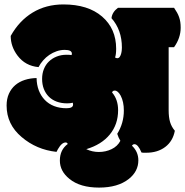

<svg xmlns="http://www.w3.org/2000/svg" viewBox="-20 -685 835 866"><path d="M522.9 -49.8Q514.2 -64 508.8 -81.5Q538.6 -129.4 538.6 -186.5Q538.6 -226.1 524.4 -253.4Q511.7 -276.4 497.6 -276.4Q488.3 -276.4 485.4 -268.1Q512.7 -236.3 512.7 -188Q512.7 -124 475.3 -78.4Q438 -32.7 369.1 -12.2Q396 0.5 425.8 0.5Q456.5 0.5 483.2 -12.2Q509.8 -24.9 522.9 -49.8ZM628.9 3.9Q627 3.9 624.3 3.7Q621.6 3.4 618.2 2.9Q602.5 -34.7 586.4 -34.7Q579.6 -34.7 575.2 -27.8Q604 -0.5 604 38.1Q604 87.9 561 122.1Q511.7 161.1 426.8 161.1Q341.3 161.1 293.5 122.1Q250 87.4 250 39.1Q250 -9.3 285.6 -35.6Q282.7 -42.5 275.9 -42.5Q268.6 -42.5 262.2 -37.8Q255.9 -33.2 250.7 -26.6Q245.6 -20 241.5 -12.7Q237.3 -5.4 234.9 0Q144.5 -9.8 77.6 -66.9Q9.8 -124 9.8 -209Q9.8 -239.3 20.3 -262.5Q30.8 -285.6 48.8 -301Q66.9 -316.4 91.8 -324.5Q116.7 -332.5 145 -333Q145.5 -302.2 155 -277.3Q164.6 -252.4 181.9 -234.4Q199.2 -216.3 224.1 -206.5Q249 -196.8 279.8 -196.8Q309.6 -196.8 309.6 -213.4Q309.6 -217.3 308.1 -221.7Q297.4 -218.8 283.2 -218.8Q256.8 -218.8 235.8 -226.6Q214.8 -234.4 200.2 -249Q185.5 -263.7 177.7 -283.9Q169.9 -304.2 169.9 -329.1Q169.9 -353.5 178 -373.5Q186 -393.6 200.7 -407.7Q215.3 -421.9 235.6 -429.9Q255.9 -438 279.8 -438Q296.4 -438 302.7 -436.5Q304.2 -439.5 304.2 -442.9Q304.2 -460 272 -460Q253.4 -460 235.6 -453.9Q217.8 -447.8 202.4 -437.3Q187 -426.8 174.6 -412.6Q162.1 -398.4 153.8 -382.3Q94.2 -387.7 59.1 -434.1Q28.3 -475.1 28.3 -522.9Q66.4 -591.3 127 -628.2Q187.5 -665 266.1 -665Q377 -665 440.4 -610.4Q503.9 -555.7 503.9 -465.3Q503.9 -439 499 -425.8Q501 -424.8 503.2 -423.6Q505.4 -422.4 508.3 -422.4Q515.6 -422.4 519.8 -428.2Q523.9 -434.1 526.1 -441.9Q528.3 -449.7 529.1 -457.8Q529.8 -465.8 529.8 -470.7Q529.8 -549.8 482.9 -603Q485.8 -630.4 512.2 -649.9H765.1Q772.9 -638.2 778.6 -628.2Q784.2 -618.2 787.8 -607.7Q791.5 -597.2 793.2 -585.7Q794.9 -574.2 794.9 -560.1Q794.9 -513.7 765.1 -472.2H740.7V-188Q740.7 -155.8 747.1 -134.5Q753.4 -113.3 768.6 -95.2Q759.8 -48.3 725.3 -22.2Q690.9 3.9 639.6 3.9Z"/></svg>

Font: Modak sl
Style: Regular
Weight: 400
Designer: Sarang Kulkarni, Maithili Shingre, Noopur Datye
Foundry: Ek Type
Version: Version 1.036;PS Version 1.000;hotconv 1.0.79;makeotf.lib2.5